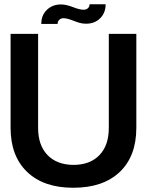

<svg xmlns="http://www.w3.org/2000/svg" viewBox="-20 -874 694 907"><path d="M30 -714H160V-270Q160 -188 204 -142Q248 -96 326 -95Q405 -95 449.5 -141Q494 -187 494 -270V-714H624V-270Q624 -136 545.5 -61.5Q467 13 326 13Q186 13 108 -62Q30 -137 30 -270ZM375 -828Q356 -828 326 -840Q313 -845 298 -849Q283 -853 268 -853Q228 -853 201.5 -827.5Q175 -802 175 -761H252Q252 -773 260 -780.5Q268 -788 280 -788Q297 -788 327 -776Q345 -769 358 -765.5Q371 -762 387 -762Q427 -762 453 -787.5Q479 -813 479 -854H403Q403 -842 395 -835Q387 -828 375 -828Z"/></svg>

Font: Non Bureau Medium
Style: Regular
Weight: 500
Designer: Jona Saucedo
Foundry: Non Foundry
Version: Version 1.000; ttfautohint (v1.8.4)